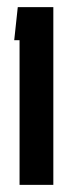

<svg xmlns="http://www.w3.org/2000/svg" viewBox="-20 -520 190 540"><path d="M130 -500V0H35V-407H20L30 -500Z"/></svg>

Font: Karantina
Style: Regular
Weight: 400
Designer: Rony Koch
Foundry: Rony Koch
Version: Version 1.000; ttfautohint (v1.8.3)